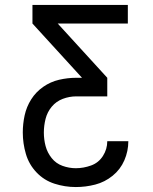

<svg xmlns="http://www.w3.org/2000/svg" viewBox="-20 -550 616 775"><path d="M286 205Q326 205 364.5 195Q403 185 434.5 159.5Q466 134 482 97Q498 60 498 20H413Q413 52 395.5 79.5Q378 107 347.5 118Q317 129 286 129Q259 129 232.5 119.5Q206 110 188.5 88Q171 66 164 39.5Q157 13 157 -15Q157 -43 164 -70.5Q171 -98 189 -119.5Q207 -141 233.5 -151Q260 -161 288 -161H413V-236L213 -455H496V-530H111V-455L311 -236H288Q253 -236 218.5 -228Q184 -220 154.5 -199.5Q125 -179 106 -149Q87 -119 79.5 -84.5Q72 -50 72 -15Q72 29 84.5 71.5Q97 114 127.5 146Q158 178 200 191.5Q242 205 286 205Z"/></svg>

Font: Iosevka Sparkle
Style: Regular
Weight: 400
Designer: Belleve Invis
Foundry: Belleve Invis
Version: Version 4.5.0; ttfautohint (v1.8.3)